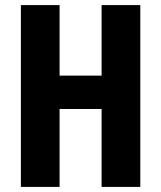

<svg xmlns="http://www.w3.org/2000/svg" viewBox="-20 -734 633 754"><path d="M531 0V-714H379V-437H214V-714H62V0H214V-306H379V0Z"/></svg>

Font: Noto Sans Myanmar ExtraCondensed ExtraBold
Style: Regular
Weight: 800
Width: 2
Designer: Monotype Design Team
Foundry: Monotype Imaging Inc.
Version: Version 2.107